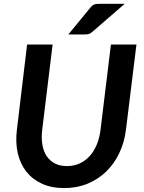

<svg xmlns="http://www.w3.org/2000/svg" viewBox="-20 -950 732 978"><path d="M58 0ZM321 -104C297.3 -104 276.9 -108.4 259.8 -117.2C242.6 -126.1 228.6 -138.6 217.8 -154.8C206.9 -170.9 199.6 -190.4 195.8 -213.2C191.9 -236.1 191.7 -261.3 195 -289L248 -723H118L66 -288.5C60.7 -245.8 62.2 -206.3 70.5 -170C78.8 -133.7 93.3 -102.3 114 -76C134.7 -49.7 161.2 -29.1 193.8 -14.2C226.2 0.6 264 8 307 8C350 8 389.6 0.6 425.8 -14.2C461.9 -29.1 493.6 -49.7 520.8 -76C547.9 -102.3 570.2 -133.7 587.5 -170C604.8 -206.3 616.2 -245.8 621.5 -288.5L675 -723H545L492 -288.5C488.7 -260.8 482.2 -235.7 472.8 -213C463.2 -190.3 451.2 -170.9 436.5 -154.8C421.8 -138.6 404.8 -126.1 385.2 -117.2C365.8 -108.4 344.3 -104 321 -104ZM615 -930.5H489C483 -930.5 477.8 -930.3 473.2 -930C468.8 -929.7 464.6 -928.8 460.8 -927.5C456.9 -926.2 453.3 -924.1 450 -921.2C446.7 -918.4 443.2 -914.7 439.5 -910L328 -774.5H410C418.7 -774.5 425.8 -775.2 431.2 -776.5C436.8 -777.8 443 -781.5 450 -787.5Z"/></svg>

Font: Lato
Style: Bold Italic
Weight: 700
Italic angle: -7°
Designer: Lukasz Dziedzic
Foundry: tyPoland Lukasz Dziedzic
Version: Version 2.007; 2014-02-27